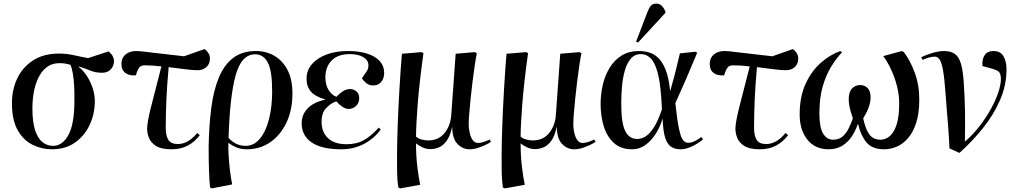

<svg xmlns="http://www.w3.org/2000/svg" viewBox="-20 -811 5632 1061"><path d="M267 14Q211 14 160 -11Q109 -36 77.5 -92Q46 -148 46 -240Q46 -317 76 -379Q106 -441 164 -478Q222 -515 306 -515Q348 -515 388 -506Q428 -497 467 -490L580 -527Q596 -514 603 -500.5Q610 -487 610 -475Q610 -446 591.5 -427Q573 -408 542 -409Q508 -409 480.5 -420.5Q453 -432 414 -444V-442Q438 -424 458.5 -393.5Q479 -363 491.5 -326Q504 -289 504 -252Q504 -183 476 -122Q448 -61 395 -23.5Q342 14 267 14ZM273 -5Q325 -5 358 -65Q391 -125 391 -251Q392 -291 390 -331.5Q388 -372 382.5 -404.5Q377 -437 369 -453Q351 -458 338.5 -460Q326 -462 308 -462Q238 -462 199 -394Q160 -326 159 -214Q159 -136 174.5 -90Q190 -44 216 -24.5Q242 -5 273 -5Z M928 14Q872 14 843 -4Q814 -22 803.5 -48Q793 -74 793 -99Q793 -133 813 -214Q833 -295 872 -444Q824 -450 780 -450Q765 -450 755.5 -443.5Q746 -437 736 -411L731 -395Q697 -391 674 -407Q651 -423 651 -457Q651 -494 678.5 -513.5Q706 -533 754 -528L997 -500L1111 -540Q1122 -531 1131 -518.5Q1140 -506 1140 -488Q1140 -457 1120.5 -440Q1101 -423 1072 -423Q1045 -423 1003 -428.5Q961 -434 912 -440Q903 -342 899.5 -261.5Q896 -181 896 -104Q896 -61 910.5 -38Q925 -15 963 -15Q1019 -15 1070 -76L1084 -64Q1057 -28 1018.5 -7Q980 14 928 14Z M1151 230 1141 225Q1137 194 1135 133.5Q1133 73 1133 -1Q1135 -118 1147.5 -214.5Q1160 -311 1189 -381.5Q1218 -452 1268 -490.5Q1318 -529 1394 -529Q1451 -529 1496.5 -502.5Q1542 -476 1569 -424Q1596 -372 1596 -295Q1596 -202 1562.5 -132.5Q1529 -63 1472.5 -24.5Q1416 14 1345 14Q1312 14 1287.5 4Q1263 -6 1243 -21H1242Q1241 10 1243.5 50.5Q1246 91 1251 132.5Q1256 174 1263 208ZM1337 -5Q1384 -5 1417 -45.5Q1450 -86 1467 -154.5Q1484 -223 1484 -306Q1484 -419 1460 -465Q1436 -511 1390 -511Q1314 -511 1282 -394.5Q1250 -278 1243 -49Q1283 -5 1337 -5Z M1867 14Q1757 14 1702 -24Q1647 -62 1647 -130Q1647 -177 1679.5 -211.5Q1712 -246 1776 -260V-262Q1721 -278 1697.5 -305.5Q1674 -333 1674 -376Q1674 -423 1704 -457Q1734 -491 1785 -510Q1836 -529 1901 -529Q1995 -529 2049 -497Q2103 -465 2103 -407Q2102 -375 2085.5 -357Q2069 -339 2043 -339Q2019 -339 2003.5 -352Q1988 -365 1980 -379Q1999 -405 2007.5 -418.5Q2016 -432 2016 -450Q2016 -478 1988 -495Q1960 -512 1913 -512Q1848 -512 1813.5 -477.5Q1779 -443 1778 -385Q1778 -342 1795.5 -314Q1813 -286 1839 -276Q1854 -293 1874 -306Q1894 -319 1914 -319Q1934 -319 1949.5 -306Q1965 -293 1965 -269Q1965 -242 1947.5 -225.5Q1930 -209 1906 -209Q1890 -209 1871.5 -221.5Q1853 -234 1838 -251Q1809 -241 1783 -214.5Q1757 -188 1757 -138Q1757 -81 1792.5 -47.5Q1828 -14 1895 -14Q1951 -14 1991.5 -37Q2032 -60 2073 -106L2084 -95Q2045 -43 1989 -14.5Q1933 14 1867 14Z M2192 230 2181 225Q2175 184 2174.5 144.5Q2174 105 2174 63Q2174 -14 2177.5 -112Q2181 -210 2187 -314Q2193 -418 2201 -514L2310 -523L2320 -517Q2297 -352 2288 -233.5Q2279 -115 2279 -56Q2291 -45 2310 -40Q2329 -35 2346 -35Q2405 -35 2438 -77.5Q2471 -120 2474 -180L2498 -514L2604 -523L2615 -517Q2609 -488 2603 -446.5Q2597 -405 2591 -357.5Q2585 -310 2580.5 -264.5Q2576 -219 2573 -182Q2570 -145 2570 -124Q2570 -104 2575 -79.5Q2580 -55 2591.5 -38Q2603 -21 2622 -21Q2636 -21 2654 -27Q2672 -33 2686 -40L2693 -27Q2685 -21 2665.5 -11.5Q2646 -2 2622 6Q2598 14 2575 14Q2537 14 2508.5 -15Q2480 -44 2479 -108H2478Q2467 -57 2447 -31Q2427 -5 2404 4Q2381 13 2360 13Q2333 13 2311 1.5Q2289 -10 2280 -18H2279Q2279 52 2286.5 113Q2294 174 2302 210Z M2770 230 2759 225Q2753 184 2752.5 144.5Q2752 105 2752 63Q2752 -14 2755.5 -112Q2759 -210 2765 -314Q2771 -418 2779 -514L2888 -523L2898 -517Q2875 -352 2866 -233.5Q2857 -115 2857 -56Q2869 -45 2888 -40Q2907 -35 2924 -35Q2983 -35 3016 -77.5Q3049 -120 3052 -180L3076 -514L3182 -523L3193 -517Q3187 -488 3181 -446.5Q3175 -405 3169 -357.5Q3163 -310 3158.5 -264.5Q3154 -219 3151 -182Q3148 -145 3148 -124Q3148 -104 3153 -79.5Q3158 -55 3169.5 -38Q3181 -21 3200 -21Q3214 -21 3232 -27Q3250 -33 3264 -40L3271 -27Q3263 -21 3243.5 -11.5Q3224 -2 3200 6Q3176 14 3153 14Q3115 14 3086.5 -15Q3058 -44 3057 -108H3056Q3045 -57 3025 -31Q3005 -5 2982 4Q2959 13 2938 13Q2911 13 2889 1.5Q2867 -10 2858 -18H2857Q2857 52 2864.5 113Q2872 174 2880 210Z M3474 14Q3411 14 3372.5 -21Q3334 -56 3316.5 -113Q3299 -170 3299 -236Q3299 -290 3311 -342Q3323 -394 3349 -436.5Q3375 -479 3415 -504Q3455 -529 3511 -529Q3538 -529 3565.5 -521.5Q3593 -514 3617 -491.5Q3641 -469 3658.5 -425Q3676 -381 3683 -309H3684Q3698 -357 3707 -392.5Q3716 -428 3723 -457Q3730 -486 3737 -516L3821 -525L3833 -520Q3799 -438 3771 -373.5Q3743 -309 3712 -241L3718 -191Q3727 -111 3740.5 -66.5Q3754 -22 3783 -22Q3801 -22 3820 -31.5Q3839 -41 3855 -54L3865 -41Q3854 -31 3833.5 -18Q3813 -5 3788.5 4.5Q3764 14 3741 14Q3708 14 3687 -1Q3666 -16 3655 -52.5Q3644 -89 3642 -154H3641Q3628 -110 3603.5 -71.5Q3579 -33 3546 -9.5Q3513 14 3474 14ZM3501 -43Q3524 -43 3546.5 -56.5Q3569 -70 3592 -105Q3615 -140 3638 -207L3634 -271Q3628 -361 3613 -414Q3598 -467 3575 -489.5Q3552 -512 3521 -512Q3487 -512 3465.5 -486.5Q3444 -461 3432.5 -420Q3421 -379 3417 -331.5Q3413 -284 3413 -239Q3413 -131 3435 -87Q3457 -43 3501 -43ZM3506 -576 3495 -581 3558 -745Q3567 -768 3577 -779.5Q3587 -791 3606 -791Q3625 -791 3637 -779Q3649 -767 3657 -747V-740Z M4179 14Q4123 14 4094 -4Q4065 -22 4054.5 -48Q4044 -74 4044 -99Q4044 -133 4064 -214Q4084 -295 4123 -444Q4075 -450 4031 -450Q4016 -450 4006.5 -443.5Q3997 -437 3987 -411L3982 -395Q3948 -391 3925 -407Q3902 -423 3902 -457Q3902 -494 3929.5 -513.5Q3957 -533 4005 -528L4248 -500L4362 -540Q4373 -531 4382 -518.5Q4391 -506 4391 -488Q4391 -457 4371.5 -440Q4352 -423 4323 -423Q4296 -423 4254 -428.5Q4212 -434 4163 -440Q4154 -342 4150.5 -261.5Q4147 -181 4147 -104Q4147 -61 4161.5 -38Q4176 -15 4214 -15Q4270 -15 4321 -76L4335 -64Q4308 -28 4269.5 -7Q4231 14 4179 14Z M4559 14Q4484 14 4441.5 -39.5Q4399 -93 4399 -178Q4399 -278 4432.5 -349.5Q4466 -421 4517.5 -465.5Q4569 -510 4624 -529L4633 -522Q4601 -488 4572.5 -441.5Q4544 -395 4526 -332Q4508 -269 4508 -185Q4508 -107 4528.5 -73Q4549 -39 4584 -39Q4616 -39 4636.5 -57Q4657 -75 4670 -102Q4683 -129 4693 -157Q4679 -198 4674.5 -221Q4670 -244 4670 -262Q4670 -303 4688.5 -322Q4707 -341 4733 -341Q4758 -341 4774.5 -324.5Q4791 -308 4791 -271Q4791 -250 4782 -222.5Q4773 -195 4750 -157Q4763 -96 4784.5 -67.5Q4806 -39 4846 -39Q4873 -39 4896.5 -58.5Q4920 -78 4934.5 -122Q4949 -166 4949 -241Q4949 -285 4937.5 -332Q4926 -379 4906 -423Q4886 -467 4861 -501L4963 -529L4974 -524Q5009 -479 5034.5 -410.5Q5060 -342 5060 -262Q5060 -184 5042.5 -131Q5025 -78 4996.5 -46Q4968 -14 4934 0Q4900 14 4867 14Q4799 14 4767.5 -25Q4736 -64 4722 -125H4720Q4709 -92 4689 -60Q4669 -28 4636.5 -7Q4604 14 4559 14Z M5282 34 5227 9Q5225 -31 5223 -62Q5221 -93 5218.5 -125Q5216 -157 5212.5 -197.5Q5209 -238 5205 -296Q5199 -380 5191 -423.5Q5183 -467 5172 -482.5Q5161 -498 5146 -498Q5130 -498 5111 -492.5Q5092 -487 5078 -480L5071 -495Q5099 -509 5134.5 -519Q5170 -529 5196 -529Q5234 -529 5256.5 -513Q5279 -497 5290.5 -458Q5302 -419 5306 -350Q5311 -277 5312.5 -201.5Q5314 -126 5312 -28Q5359 -69 5395.5 -117Q5432 -165 5458 -213Q5484 -261 5497.5 -303Q5511 -345 5511 -374Q5511 -406 5497.5 -416Q5484 -426 5457 -433L5409 -446Q5406 -484 5421.5 -506.5Q5437 -529 5470 -529Q5509 -529 5525.5 -500Q5542 -471 5542 -429Q5542 -340 5506 -257.5Q5470 -175 5411 -102Q5352 -29 5282 34Z"/></svg>

Font: Literata 72pt Medium
Style: Italic
Weight: 500
Italic angle: -2°
Designer: Latin by Veronika Burian and Jose Scaglione. Greek by Irene Vlachou. Cyrillic by Vera Evstafieva
Foundry: TypeTogether
Version: Version 3.002